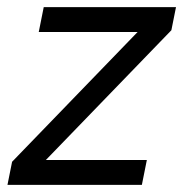

<svg xmlns="http://www.w3.org/2000/svg" viewBox="-20 -520 519 540"><path d="M462 -435 109 -70H393L379 0H1L14 -65L367 -430H89L103 -500H475Z"/></svg>

Font: Albert Sans
Style: Italic
Weight: 400
Italic angle: -11.25°
Designer: Andreas Rasmussen
Foundry: a.Foundry
Version: Version 1.025